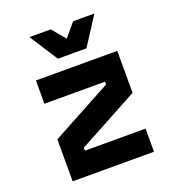

<svg xmlns="http://www.w3.org/2000/svg" viewBox="-152 -980 1004 1100"><g transform="rotate(-20 350.0 -430.5)"><path d="M102 -615H598V-359L228 -159V-141H598V0H102V-256L472 -456V-473H102ZM548 -861 437 -689H263L152 -861H282L396 -724H304L418 -861Z"/></g></svg>

Font: Martian Mono
Style: Bold
Weight: 700
Designer: Roman Shamin
Foundry: Evil Martians
Version: Version 1.000